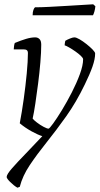

<svg xmlns="http://www.w3.org/2000/svg" viewBox="-20 -674 464 894"><path d="M61 200Q44 190 27.5 173.5Q11 157 11 150Q11 138 36.5 109Q62 80 100.5 40.5Q139 1 177 -40Q157 -46 127 -62.5Q97 -79 72 -100Q82 -152 90.5 -213Q99 -274 104.5 -331.5Q110 -389 110 -428Q110 -444 91 -444H44Q44 -450 45.5 -460Q47 -470 49 -474Q78 -486 101.5 -493Q125 -500 144 -500Q156 -500 164 -492Q172 -484 172 -466Q172 -432 168 -384Q164 -336 157.5 -285.5Q151 -235 144.5 -191.5Q138 -148 132 -122Q137 -115 152 -103.5Q167 -92 183 -83.5Q199 -75 206 -75Q210 -75 227.5 -99Q245 -123 268.5 -161.5Q292 -200 314.5 -244Q337 -288 352 -329Q367 -370 367 -398Q367 -404 356.5 -414Q346 -424 331 -434.5Q316 -445 302 -453Q288 -461 281 -463Q281 -467 282 -473.5Q283 -480 284 -484Q292 -489 305.5 -494.5Q319 -500 326 -500Q335 -500 350.5 -491Q366 -482 383 -468.5Q400 -455 411.5 -443Q423 -431 423 -425Q423 -399 410.5 -363.5Q398 -328 375 -281Q335 -198 288 -132Q241 -66 196.5 -10.5Q152 45 118.5 95Q85 145 72 196ZM132 -603Q132 -618 135.5 -627.5Q139 -637 143 -640Q170 -640 209 -642Q248 -644 289 -646.5Q330 -649 363.5 -651Q397 -653 414 -654L424 -645Q423 -632 419.5 -620Q416 -608 413 -603Z"/></svg>

Font: Texturina 72pt 72pt Thin
Style: Italic
Weight: 100
Italic angle: -11°
Designer: Guillermo Torres Carreño
Foundry: Omnibus-Type
Version: Version 1.002; ttfautohint (v1.8.3)